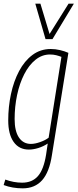

<svg xmlns="http://www.w3.org/2000/svg" viewBox="-23 -810 424 1050"><path d="M-3 202 6 172Q52 189 98 189Q153 189 184.5 153Q216 117 229 36L238 -25Q214 -9 186.5 -0.5Q159 8 135 8Q81 8 51.5 -34Q22 -76 22 -151Q22 -226 37 -296Q52 -366 81.5 -421.5Q111 -477 154.5 -509.5Q198 -542 255 -542Q280 -542 305.5 -536Q331 -530 351 -521L261 38Q247 131 207.5 175.5Q168 220 101 220Q45 220 -3 202ZM313 -499Q300 -504 284.5 -508Q269 -512 250 -512Q207 -512 171 -483Q135 -454 109.5 -404Q84 -354 70.5 -290.5Q57 -227 57 -159Q57 -93 80.5 -58Q104 -23 146 -23Q168 -23 196.5 -33Q225 -43 243 -57ZM381 -790 264 -596H226L170 -790H198L248 -624L352 -790Z"/></svg>

Font: Georama SemiCondensed ExtraLight
Style: Italic
Weight: 200
Width: 4
Italic angle: -9°
Designer: Jean-Baptiste Levee
Foundry: Production Type
Version: Version 1.000